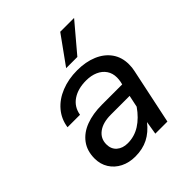

<svg xmlns="http://www.w3.org/2000/svg" viewBox="-214 -924 1078 1078"><g transform="rotate(-45 325.0 -385.0)"><path d="M424 -79Q388 -33 343.5 -10.5Q299 12 241 12Q192 12 153.5 -7.5Q115 -27 93 -62Q71 -97 71 -142Q71 -203 102 -244.5Q133 -286 187.5 -306.5Q242 -327 314 -327H475L479 -344Q482 -361 482 -375Q482 -409 465 -434Q448 -459 417.5 -472.5Q387 -486 347 -486Q282 -486 239 -457Q196 -428 187 -374H88Q96 -431 132 -473.5Q168 -516 225.5 -539Q283 -562 352 -562Q420 -562 472 -540Q524 -518 553 -477Q582 -436 582 -380Q582 -353 577 -332L507 0H411ZM264 -71Q317 -71 362 -99.5Q407 -128 444 -181L459 -252H310Q247 -252 210.5 -225Q174 -198 174 -152Q174 -114 199 -92.5Q224 -71 264 -71ZM438 -782H548L406 -614H317Z"/></g></svg>

Font: Azeret Mono
Style: Italic
Weight: 400
Italic angle: -12°
Designer: Martin Vácha
Foundry: Displaay
Version: Version 1.000; Glyphs 3.0.3, build 3074